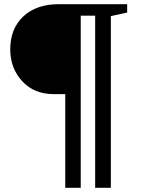

<svg xmlns="http://www.w3.org/2000/svg" viewBox="-20 -790 675 918"><path d="M366 108H292V-340H236Q143 -340 86 -402Q29 -464 29 -554Q29 -653 91.5 -711.5Q154 -770 261 -770H588V-730L510 -713V108H435V-715H366Z"/></svg>

Font: Libre Caslon Text
Style: Bold
Weight: 700
Designer: Pablo Impallari, Rodrigo Fuenzalida
Foundry: Pablo Impallari, Rodrigo Fuenzalida
Version: Version 1.002